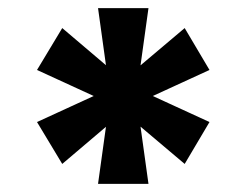

<svg xmlns="http://www.w3.org/2000/svg" viewBox="-20 -801 606 472"><path d="M267 -591 434 -732 495 -629 299 -539 133 -398 71 -501ZM267 -539 71 -629 133 -732 299 -591 495 -501 434 -398ZM251 -565 221 -781H345L315 -565L345 -349H221Z"/></svg>

Font: Pathway Extreme 28pt
Style: Bold
Weight: 700
Designer: Eduardo Rodriguez Tunni
Foundry: Eduardo Rodriguez Tunni
Version: Version 1.001;gftools[0.9.26]